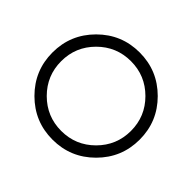

<svg xmlns="http://www.w3.org/2000/svg" viewBox="-179 -999 1216 1216"><g transform="rotate(-45 429.5 -390.5)"><path d="M429.7 -703.1Q300.3 -703.1 208.7 -611.6Q117.2 -520 117.2 -390.6Q117.2 -261.2 208.7 -169.7Q300.3 -78.1 429.7 -78.1Q559.1 -78.1 650.6 -169.7Q742.2 -261.2 742.2 -390.6Q742.2 -520 650.6 -611.6Q559.1 -703.1 429.7 -703.1ZM820.3 -390.6Q820.3 -229 705.8 -114.5Q591.3 0 429.7 0Q268.1 0 153.6 -114.5Q39.1 -229 39.1 -390.6Q39.1 -552.2 153.6 -666.7Q268.1 -781.2 429.7 -781.2Q591.3 -781.2 705.8 -666.7Q820.3 -552.2 820.3 -390.6Z"/></g></svg>

Font: Comfortaa
Style: Regular
Weight: 400
Designer: Johan Aakerlund - aajohan
Foundry: Johan Aakerlund
Version: Version 2.004 2013